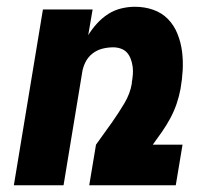

<svg xmlns="http://www.w3.org/2000/svg" viewBox="-20 -548 640 568"><path d="M21 0 107 -520H254L241 -444Q252 -462 267 -478.5Q282 -495 300 -506.5Q318 -518 338.5 -523Q359 -528 379 -528Q408 -528 433.5 -519Q459 -510 477 -491.5Q495 -473 505 -448Q515 -423 518.5 -396Q522 -369 520.5 -341Q519 -313 514 -285Q510 -263 502.5 -241Q495 -219 484 -198.5Q473 -178 459.5 -158.5Q446 -139 432 -120H520L500 0H244L264 -120L312 -187Q331 -214 348 -242.5Q365 -271 370 -301V-304Q372 -316 373 -327.5Q374 -339 372.5 -350.5Q371 -362 367 -373Q363 -384 356 -392Q349 -400 338 -404Q327 -408 315 -408Q299 -408 283 -404Q267 -400 253.5 -389.5Q240 -379 232.5 -363.5Q225 -348 223 -333L168 0Z"/></svg>

Font: Iosevka Heavy Extended
Style: Italic
Weight: 900
Width: 7
Italic angle: -9°
Monospace: yes
Designer: Belleve Invis
Foundry: Belleve Invis
Version: Version 32.5.0; ttfautohint (v1.8.4)